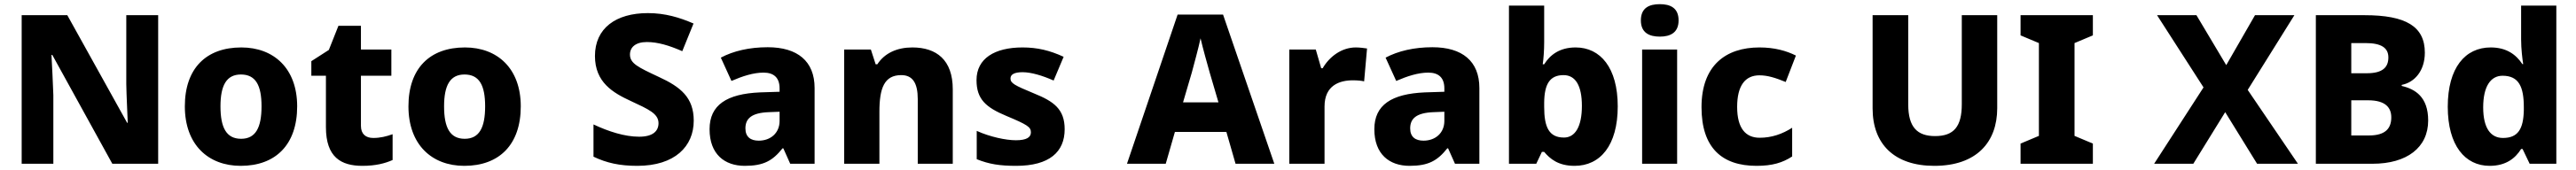

<svg xmlns="http://www.w3.org/2000/svg" viewBox="-20 -787 12360 817"><path d="M739 0V-714H586V-383C587 -325 591 -254 593 -197H590L303 -714H84V0H236V-330C234 -391 230 -465 227 -523H231L519 0Z M1406 -276C1406 -458 1294 -559 1138 -559C969 -559 867 -458 867 -276C867 -92 979 10 1135 10C1303 10 1406 -92 1406 -276ZM1038 -276C1038 -377 1067 -429 1136 -429C1207 -429 1235 -377 1235 -276C1235 -174 1207 -120 1137 -120C1066 -120 1038 -174 1038 -276Z M1771 -124C1735 -124 1712 -143 1712 -182V-423H1858V-549H1712V-663H1604L1558 -547L1474 -493V-423H1544V-176C1544 -31 1617 10 1719 10C1783 10 1828 -2 1864 -18V-142C1833 -131 1805 -124 1771 -124Z M2479 -276C2479 -458 2367 -559 2211 -559C2042 -559 1940 -458 1940 -276C1940 -92 2052 10 2208 10C2376 10 2479 -92 2479 -276ZM2111 -276C2111 -377 2140 -429 2209 -429C2280 -429 2308 -377 2308 -276C2308 -174 2280 -120 2210 -120C2139 -120 2111 -174 2111 -276Z M3309 -207C3309 -318 3247 -369 3140 -418C3042 -464 3003 -482 3003 -525C3003 -560 3030 -585 3084 -585C3136 -585 3190 -569 3254 -541L3308 -674C3241 -703 3172 -724 3089 -724C2935 -724 2835 -651 2835 -518C2835 -391 2922 -341 3006 -302C3092 -262 3140 -241 3140 -195C3140 -157 3113 -130 3047 -130C2978 -130 2900 -155 2828 -189V-34C2891 -4 2953 10 3038 10C3219 10 3309 -84 3309 -207Z M3664 -560C3576 -560 3499 -542 3439 -510L3490 -398C3543 -421 3595 -438 3644 -438C3692 -438 3721 -415 3721 -362V-346L3627 -343C3468 -336 3385 -283 3385 -166C3385 -46 3457 10 3554 10C3645 10 3688 -15 3735 -74H3739L3772 0H3889V-364C3889 -493 3807 -560 3664 -560ZM3670 -248 3721 -250V-206C3721 -147 3677 -111 3621 -111C3583 -111 3557 -128 3557 -170C3557 -217 3586 -245 3670 -248Z M4358 -559C4285 -559 4225 -532 4190 -478H4182L4159 -549H4031V0H4200V-250C4200 -363 4223 -426 4305 -426C4360 -426 4384 -387 4384 -311V0H4552V-358C4552 -499 4474 -559 4358 -559Z M5089 -166C5089 -263 5036 -300 4942 -338C4848 -377 4829 -387 4829 -410C4829 -430 4849 -440 4887 -440C4928 -440 4982 -424 5036 -400L5084 -514C5017 -545 4957 -559 4887 -559C4753 -559 4666 -506 4666 -402C4666 -310 4711 -271 4809 -230C4909 -188 4927 -177 4927 -151C4927 -127 4906 -113 4855 -113C4807 -113 4731 -129 4667 -158V-22C4726 2 4778 10 4856 10C5016 10 5089 -57 5089 -166Z M5909 0H6095L5849 -717H5631L5388 0H5574L5618 -153H5865ZM5785 -438 5827 -295H5657L5699 -438C5708 -472 5732 -559 5741 -603C5751 -559 5775 -473 5785 -438Z M6486 -559C6417 -559 6359 -514 6327 -459H6320L6294 -549H6167V0H6336V-275C6336 -377 6408 -401 6472 -401C6495 -401 6514 -399 6526 -396L6540 -554C6528 -556 6504 -559 6486 -559Z M6854 -560C6766 -560 6689 -542 6629 -510L6680 -398C6733 -421 6785 -438 6834 -438C6882 -438 6911 -415 6911 -362V-346L6817 -343C6658 -336 6575 -283 6575 -166C6575 -46 6647 10 6744 10C6835 10 6878 -15 6925 -74H6929L6962 0H7079V-364C7079 -493 6997 -560 6854 -560ZM6860 -248 6911 -250V-206C6911 -147 6867 -111 6811 -111C6773 -111 6747 -128 6747 -170C6747 -217 6776 -245 6860 -248Z M7390 -585V-760H7221V0H7352L7379 -57H7390C7418 -24 7457 10 7536 10C7659 10 7743 -88 7743 -276C7743 -461 7660 -559 7541 -559C7464 -559 7418 -523 7390 -478H7383C7387 -504 7390 -545 7390 -585ZM7483 -426C7540 -426 7571 -376 7571 -278C7571 -179 7539 -126 7485 -126C7413 -126 7390 -176 7390 -273V-294C7391 -383 7417 -426 7483 -426Z M7945 -767C7895 -767 7854 -750 7854 -689C7854 -629 7895 -611 7945 -611C7994 -611 8035 -629 8035 -689C8035 -750 7994 -767 7945 -767ZM8028 -549H7860V0H8028Z M8409 10C8485 10 8534 -5 8580 -35V-173C8533 -143 8482 -125 8424 -125C8357 -125 8316 -170 8316 -273C8316 -375 8354 -425 8423 -425C8464 -425 8502 -412 8549 -393L8598 -520C8552 -543 8495 -559 8423 -559C8261 -559 8145 -472 8145 -272C8145 -76 8244 10 8409 10Z M9564 -267V-714H9394V-286C9394 -179 9356 -133 9266 -133C9181 -133 9137 -175 9137 -285V-714H8966V-266C8966 -95 9070 10 9262 10C9465 10 9564 -104 9564 -267Z M10023 0V-97L9935 -134V-580L10023 -617V-714H9676V-617L9764 -580V-134L9676 -97V0Z M11007 0 10766 -355 10990 -714H10801L10663 -474L10520 -714H10331L10554 -367L10317 0H10505L10658 -248L10811 0Z M11327 -714H11093V0H11365C11530 0 11632 -78 11632 -208C11632 -321 11570 -359 11505 -374V-379C11567 -391 11616 -447 11616 -534C11616 -660 11525 -714 11327 -714ZM11338 -435H11263V-580H11331C11406 -580 11441 -558 11441 -511C11441 -464 11414 -435 11338 -435ZM11263 -305H11344C11428 -305 11455 -269 11455 -223C11455 -171 11428 -136 11348 -136H11263Z M11927 10C12005 10 12050 -26 12078 -71H12085L12119 0H12247V-760H12078V-597C12078 -553 12084 -503 12088 -479H12084C12054 -524 12009 -559 11932 -559C11810 -559 11726 -462 11726 -274C11726 -88 11809 10 11927 10ZM11991 -124C11932 -124 11896 -171 11896 -271C11896 -372 11932 -423 11989 -423C12067 -423 12091 -370 12091 -272V-257C12089 -167 12063 -124 11991 -124Z"/></svg>

Font: Noto Sans Arabic UI XBd
Style: Regular
Weight: 800
Designer: Monotype Design Team, Nadine Chahine and Nizar Qandah
Foundry: Monotype Imaging Inc.
Version: Version 2.010